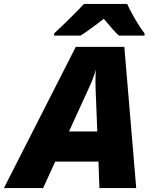

<svg xmlns="http://www.w3.org/2000/svg" viewBox="-79 -951 775 971"><path d="M651.9 -771H522Q499.5 -791 445.8 -856Q377.4 -802.2 328.6 -771H194.8V-782.2Q233.4 -817.4 277.8 -861.6Q322.3 -905.8 345.7 -931.2H564Q576.7 -902.3 602.1 -858.2Q627.4 -814 651.9 -782.2ZM418.9 -133.8H200.2L139.2 0H-59.1L304.2 -713.9H549.8L609.9 0H423.8ZM270 -286.1H413.1L404.8 -493.2L403.8 -535.2Q403.8 -571.8 405.8 -599.1Q394 -557.1 376 -518.1Z"/></svg>

Font: TypoPRO Open Sans
Style: Italic
Weight: 800
Italic angle: -12°
Foundry: Ascender Corporation
Version: Version 1.10